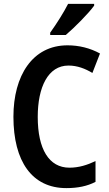

<svg xmlns="http://www.w3.org/2000/svg" viewBox="-20 -957 560 987"><path d="M464 -928V-937H330C307 -892 273 -838 238 -789V-777H318C364 -816 436 -889 464 -928ZM332 -620C378 -620 418 -604 455 -582L494 -682C443 -710 386 -724 327 -724C147 -724 49 -568 49 -357C49 -127 145 10 321 10C380 10 428 0 471 -22V-129C429 -109 386 -95 337 -95C232 -95 174 -190 174 -356C174 -509 227 -620 332 -620Z"/></svg>

Font: Noto Sans Lao Condensed SemiBold
Style: Regular
Weight: 600
Width: 3
Designer: Monotype Design Team
Foundry: Monotype Imaging Inc.
Version: Version 2.003